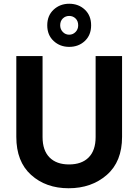

<svg xmlns="http://www.w3.org/2000/svg" viewBox="-20 -997 737 1024"><path d="M67 -267V-698H207V-266Q207 -195 244 -157.5Q281 -120 348 -120Q416 -120 453 -157.5Q490 -195 490 -266V-698H631V-267Q631 -135 549.5 -64Q468 7 346 7Q225 7 146 -64Q67 -135 67 -267ZM349 -977Q399 -977 432.5 -945.5Q466 -914 466 -862Q466 -810 432.5 -778.5Q399 -747 349 -747Q300 -747 266 -778.5Q232 -810 232 -862Q232 -914 266 -945.5Q300 -977 349 -977ZM397 -862Q397 -885 383 -898.5Q369 -912 349 -912Q329 -912 315 -898.5Q301 -885 301 -862Q301 -841 315 -826.5Q329 -812 349 -812Q369 -812 383 -826.5Q397 -841 397 -862Z"/></svg>

Font: SVN-Poppins SemiBold
Style: Regular
Weight: 600
Designer: Ninad Kale (Devanagari), Jonny Pinhorn (Latin)
Foundry: Indian Type Foundry
Version: Version 3.002 2017